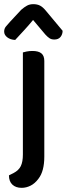

<svg xmlns="http://www.w3.org/2000/svg" viewBox="-35 -716 321 923"><path d="M8 127 30 116Q55 103 65 82.5Q75 62 75 27V-299H178V37Q178 107 150 143Q133 166 112 176.5Q91 187 69 187Q41 187 24.5 171.5Q8 156 8 127ZM178 -272H75V-464Q81 -466 93.5 -468.5Q106 -471 121 -471Q150 -471 164 -459.5Q178 -448 178 -423ZM183 -550 124 -620Q101 -592 80 -569.5Q59 -547 38 -524Q15 -525 0 -536.5Q-15 -548 -15 -564Q-15 -578 -7 -588Q1 -598 13 -611L67 -669Q82 -682 95 -689Q108 -696 125 -696Q144 -696 157.5 -689Q171 -682 185 -665L266 -568Q266 -551 256 -538.5Q246 -526 226 -526Q212 -526 202.5 -532.5Q193 -539 183 -550Z"/></svg>

Font: Baloo Bhaijaan 2 Medium
Style: Regular
Weight: 500
Designer: Sanskriti Dholi, Noopur Datye and Ek Type
Foundry: Ek Type
Version: Version 1.701